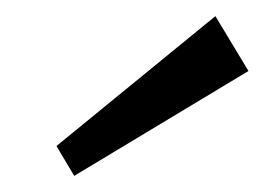

<svg xmlns="http://www.w3.org/2000/svg" viewBox="-20 -806 328 238"><path d="M288 -718 72 -588 50 -625 247 -786Z"/></svg>

Font: Pathway Extreme SemiCondensed
Style: Italic
Weight: 400
Width: 4
Italic angle: -8°
Version: Version 1.001;gftools[0.9.26]